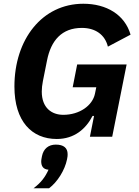

<svg xmlns="http://www.w3.org/2000/svg" viewBox="-20 -730 740 1025"><path d="M278 42C239 42 212 64 204 104C201 119 200 126 200 131C200 155 209 174 239 176C221 216 198 246 159 275H242C285 243 326 180 338 120C341 105 341 101 341 93C341 60 320 42 278 42ZM460 0H579L656 -386H392L368 -264H494L487 -230C474 -166 404 -117 318 -117C256 -117 203 -154 203 -241C203 -258 205 -277 209 -297L231 -407C252 -514 310 -581 417 -581C488 -581 540 -546 556 -481L677 -545C646 -652 548 -710 425 -710C205 -710 57 -520 57 -268C57 -82 150 12 283 12C378 12 439 -43 474 -111H482Z"/></svg>

Font: LVC Sans
Style: Bold Italic
Weight: 700
Italic angle: -11.31°
Designer: Mike Abbink, Paul van der Laan, Pieter van Rosmalen
Foundry: Bold Monday
Version: Version 3.0